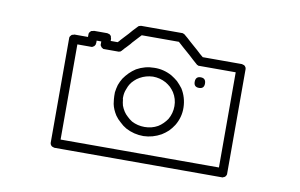

<svg xmlns="http://www.w3.org/2000/svg" viewBox="-59 -858 1119 716"><g transform="rotate(10 500.0 -500.0)"><path d="M369.1 -477.5Q369.1 -481.4 369.1 -484.4Q369.1 -487.3 369.1 -491.2Q371.1 -505.9 375 -519.5Q379.9 -533.2 387.7 -545.9Q396.5 -558.6 407.2 -569.3Q418 -580.1 431.6 -588.9Q462.9 -606.4 498 -606.4Q533.2 -607.4 565.4 -589.8Q578.1 -582 589.8 -572.3Q600.6 -561.5 610.4 -548.8Q629.9 -517.6 630.9 -479.5Q631.8 -442.4 612.3 -410.2Q603.5 -396.5 592.8 -385.7Q581.1 -375 568.4 -367.2Q537.1 -349.6 502 -348.6Q465.8 -348.6 434.6 -365.2Q420.9 -373 410.2 -383.8Q398.4 -393.6 389.6 -406.2Q376 -427.7 372.1 -447.3Q369.1 -467.8 369.1 -477.5ZM402.3 -477.5Q402.3 -475.6 402.3 -473.6Q403.3 -471.7 403.3 -469.7Q404.3 -458 407.2 -447.3Q411.1 -436.5 418 -425.8Q423.8 -417 432.6 -409.2Q440.4 -401.4 451.2 -394.5Q473.6 -382.8 500 -382.8Q527.3 -382.8 549.8 -395.5Q559.6 -401.4 568.4 -410.2Q576.2 -418 583 -427.7Q596.7 -451.2 596.7 -478.5Q596.7 -505.9 582 -529.3Q575.2 -539.1 567.4 -546.9Q558.6 -554.7 548.8 -560.5Q525.4 -573.2 499 -573.2Q472.7 -572.3 450.2 -559.6Q439.5 -553.7 431.6 -545.9Q422.9 -538.1 417 -528.3Q413.1 -522.5 408.2 -508.8Q402.3 -495.1 402.3 -477.5ZM817.4 -676.8Q818.4 -676.8 820.3 -675.8Q822.3 -675.8 823.2 -674.8Q825.2 -674.8 826.2 -673.8Q828.1 -672.9 829.1 -671.9Q830.1 -669.9 831.1 -668.9Q832 -667 833 -666Q834 -663.1 834 -661.1Q834 -659.2 834 -659.2Q834 -639.6 834 -620.1Q834 -600.6 834 -581.1Q834 -553.7 834 -526.4Q834 -499 834 -471.7Q834 -450.2 834 -428.7Q834 -406.2 834 -384.8Q834 -331.1 834 -331.1Q834 -332 834 -265.6Q834 -263.7 834 -261.7Q833 -260.7 833 -258.8Q832 -256.8 831.1 -255.9Q830.1 -253.9 829.1 -252.9Q828.1 -252 826.2 -251Q825.2 -250 823.2 -250Q821.3 -248 819.3 -248Q817.4 -248 817.4 -248Q740.2 -248 664.1 -248Q586.9 -248 510.7 -248Q460 -248 410.2 -248Q359.4 -248 309.6 -248Q249 -248 248 -248Q246.1 -248 182.6 -248Q181.6 -248 179.7 -249Q177.7 -249 176.8 -250Q174.8 -250 173.8 -251Q171.9 -252 170.9 -252.9Q169.9 -253.9 168.9 -255.9Q168 -256.8 167 -258.8Q166 -261.7 166 -263.7Q166 -265.6 166 -265.6Q166 -312.5 166 -360.4Q166 -408.2 166 -456.1Q166 -476.6 166 -497.1Q166 -518.6 166 -539.1Q166 -592.8 166 -592.8Q166 -592.8 166 -659.2Q166 -661.1 166 -663.1Q167 -664.1 167 -666Q168 -667 168.9 -668.9Q169.9 -669.9 170.9 -670.9Q171.9 -672.9 173.8 -673.8Q174.8 -674.8 176.8 -674.8Q178.7 -675.8 180.7 -675.8Q182.6 -676.8 182.6 -676.8Q195.3 -676.8 207 -676.8Q218.8 -676.8 231.4 -676.8Q232.4 -676.8 232.4 -676.8Q233.4 -676.8 234.4 -676.8Q234.4 -676.8 234.4 -676.8Q234.4 -677.7 234.4 -677.7Q234.4 -681.6 234.4 -681.6Q234.4 -681.6 234.4 -685.5Q234.4 -687.5 234.4 -688.5Q235.4 -690.4 235.4 -692.4Q236.3 -693.4 237.3 -695.3Q238.3 -696.3 239.3 -697.3Q240.2 -699.2 242.2 -700.2Q243.2 -701.2 245.1 -701.2Q248 -702.1 250 -702.1Q252 -703.1 252 -703.1Q257.8 -703.1 263.7 -703.1Q269.5 -703.1 275.4 -703.1Q279.3 -703.1 282.2 -703.1Q285.2 -703.1 289.1 -703.1Q294.9 -703.1 294.9 -703.1Q294.9 -703.1 302.7 -703.1Q304.7 -703.1 306.6 -702.1Q307.6 -702.1 309.6 -701.2Q310.5 -701.2 312.5 -700.2Q313.5 -699.2 315.4 -697.3Q316.4 -696.3 317.4 -695.3Q318.4 -693.4 318.4 -692.4Q319.3 -689.5 319.3 -687.5Q320.3 -685.5 320.3 -685.5Q320.3 -683.6 320.3 -680.7Q320.3 -678.7 320.3 -676.8Q325.2 -676.8 330.1 -676.8Q335.9 -676.8 340.8 -676.8Q342.8 -676.8 343.8 -676.8Q345.7 -676.8 346.7 -676.8Q348.6 -678.7 351.6 -681.6Q353.5 -683.6 355.5 -686.5Q362.3 -693.4 369.1 -701.2Q376 -708 381.8 -714.8Q394.5 -729.5 394.5 -729.5Q394.5 -729.5 410.2 -746.1Q411.1 -747.1 411.1 -747.1Q412.1 -748 413.1 -749Q414.1 -749 414.1 -750Q415 -750 416 -750Q417 -751 418 -751Q418.9 -751 418.9 -751Q420.9 -752 421.9 -752Q422.9 -752 422.9 -752Q441.4 -752 460 -752Q478.5 -752 497.1 -752Q509.8 -752 521.5 -752Q534.2 -752 546.9 -752Q561.5 -752 561.5 -752Q561.5 -752 577.1 -752Q578.1 -752 578.1 -752Q579.1 -752 580.1 -752Q581.1 -751 581.1 -751Q582 -751 583 -751Q583 -751 584 -750Q585 -750 585 -750Q585.9 -749 586.9 -749Q586.9 -748 587.9 -748Q593.8 -743.2 600.6 -737.3Q606.4 -732.4 612.3 -726.6Q620.1 -719.7 627.9 -712.9Q635.7 -706.1 643.6 -699.2Q656.2 -687.5 656.2 -687.5Q656.2 -687.5 668.9 -676.8Q679.7 -676.8 690.4 -676.8Q701.2 -676.8 712.9 -676.8Q729.5 -676.8 746.1 -676.8Q762.7 -676.8 779.3 -676.8Q784.2 -676.8 788.1 -676.8Q793 -676.8 797.9 -676.8Q802.7 -676.8 807.6 -676.8Q812.5 -676.8 817.4 -676.8ZM799.8 -282.2Q799.8 -307.6 799.8 -334Q799.8 -359.4 799.8 -384.8Q799.8 -406.2 799.8 -428.7Q799.8 -450.2 799.8 -471.7Q799.8 -514.6 799.8 -556.6Q799.8 -599.6 799.8 -642.6Q794.9 -642.6 790 -642.6Q784.2 -642.6 779.3 -642.6Q762.7 -642.6 746.1 -642.6Q729.5 -642.6 712.9 -642.6Q704.1 -642.6 695.3 -642.6Q686.5 -642.6 677.7 -642.6Q674.8 -642.6 672.9 -642.6Q669.9 -642.6 668 -642.6Q664.1 -642.6 663.1 -642.6Q662.1 -642.6 663.1 -642.6Q662.1 -642.6 661.1 -642.6Q660.2 -642.6 660.2 -642.6Q659.2 -642.6 658.2 -642.6Q657.2 -643.6 656.2 -643.6Q656.2 -643.6 655.3 -644.5Q654.3 -644.5 654.3 -644.5Q653.3 -645.5 652.3 -645.5Q652.3 -646.5 651.4 -646.5Q634.8 -661.1 634.8 -661.1Q634.8 -661.1 621.1 -673.8Q613.3 -680.7 605.5 -687.5Q597.7 -694.3 589.8 -701.2Q585 -705.1 580.1 -710Q576.2 -713.9 571.3 -717.8Q564.5 -717.8 558.6 -717.8Q552.7 -717.8 546.9 -717.8Q534.2 -717.8 521.5 -717.8Q509.8 -717.8 497.1 -717.8Q480.5 -717.8 463.9 -717.8Q447.3 -717.8 430.7 -717.8Q424.8 -710.9 418.9 -705.1Q413.1 -698.2 407.2 -692.4Q400.4 -685.5 394.5 -677.7Q387.7 -670.9 380.9 -663.1Q378.9 -661.1 376 -658.2Q374 -655.3 371.1 -652.3Q370.1 -651.4 370.1 -651.4Q369.1 -650.4 368.2 -649.4Q367.2 -648.4 367.2 -648.4Q367.2 -648.4 367.2 -647.5Q366.2 -647.5 365.2 -646.5Q365.2 -646.5 364.3 -645.5Q363.3 -645.5 363.3 -644.5Q362.3 -644.5 361.3 -643.6Q360.4 -643.6 359.4 -643.6Q358.4 -642.6 357.4 -642.6Q357.4 -642.6 356.4 -642.6Q355.5 -642.6 354.5 -642.6Q350.6 -642.6 347.7 -642.6Q344.7 -642.6 340.8 -642.6Q335 -642.6 330.1 -642.6Q324.2 -642.6 319.3 -642.6Q317.4 -642.6 315.4 -642.6Q314.5 -642.6 312.5 -642.6Q311.5 -642.6 309.6 -642.6Q308.6 -642.6 307.6 -642.6Q306.6 -642.6 305.7 -642.6Q305.7 -642.6 304.7 -642.6Q303.7 -642.6 302.7 -642.6Q302.7 -642.6 302.7 -642.6Q301.8 -642.6 299.8 -642.6Q297.9 -642.6 296.9 -643.6Q294.9 -644.5 293.9 -645.5Q292 -646.5 291 -647.5Q290 -648.4 289.1 -650.4Q288.1 -651.4 287.1 -653.3Q286.1 -654.3 286.1 -656.2Q286.1 -658.2 286.1 -659.2Q286.1 -662.1 286.1 -664.1Q286.1 -666 286.1 -668.9Q283.2 -668.9 281.2 -668.9Q278.3 -668.9 275.4 -668.9Q273.4 -668.9 272.5 -668.9Q270.5 -668.9 268.6 -668.9Q268.6 -666 268.6 -664.1Q268.6 -662.1 268.6 -659.2Q268.6 -658.2 267.6 -656.2Q267.6 -654.3 267.6 -653.3Q266.6 -651.4 265.6 -650.4Q264.6 -648.4 263.7 -647.5Q262.7 -646.5 260.7 -645.5Q259.8 -644.5 257.8 -643.6Q257.8 -643.6 254.9 -642.6Q252 -642.6 252 -642.6Q251 -642.6 250 -642.6Q249 -642.6 248 -642.6Q243.2 -642.6 239.3 -642.6Q235.4 -642.6 231.4 -642.6Q223.6 -642.6 215.8 -642.6Q208 -642.6 200.2 -642.6Q200.2 -588.9 200.2 -588.9Q200.2 -588.9 200.2 -539.1Q200.2 -518.6 200.2 -497.1Q200.2 -476.6 200.2 -456.1Q200.2 -412.1 200.2 -369.1Q200.2 -325.2 200.2 -282.2Q227.5 -282.2 254.9 -282.2Q282.2 -282.2 309.6 -282.2Q359.4 -282.2 410.2 -282.2Q460 -282.2 510.7 -282.2Q564.5 -282.2 617.2 -282.2Q669.9 -282.2 723.6 -282.2Q743.2 -282.2 761.7 -282.2Q781.2 -282.2 799.8 -282.2ZM674.8 -561.5Q694.3 -561.5 694.3 -581.1Q694.3 -601.6 674.8 -601.6Q655.3 -601.6 655.3 -581.1Q655.3 -561.5 674.8 -561.5Z"/></g></svg>

Font: LetsEatIcons
Style: Regular
Weight: 400
Designer: Swedish Technologies
Foundry: Swedish Technologies
Version: Version 1.26.0